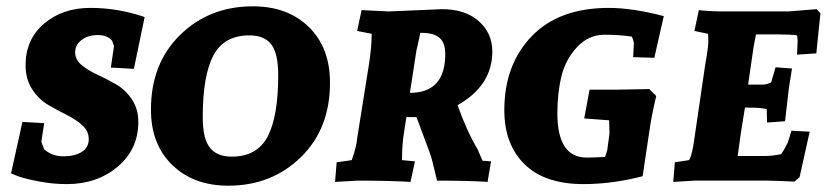

<svg xmlns="http://www.w3.org/2000/svg" viewBox="-20 -572 2619 608"><path d="M120 -182 111 -124Q111 -121 120 -99Q145 -77 181 -77Q217 -77 239 -91Q261 -105 261 -131Q261 -157 240.5 -175.5Q220 -194 190.5 -208.5Q161 -223 131.5 -240.5Q102 -258 81.5 -290Q61 -322 61 -366Q61 -447 119.5 -497Q178 -547 266 -547Q354 -547 438 -518L404 -354L331 -358Q341 -424 341 -426L335 -443Q320 -461 289.5 -461Q259 -461 238.5 -445.5Q218 -430 218 -406.5Q218 -383 238.5 -366Q259 -349 288.5 -335.5Q318 -322 347.5 -305Q377 -288 397.5 -257.5Q418 -227 418 -186Q418 -99 352.5 -44Q287 11 192 11Q147 11 103 2.5Q59 -6 37 -14L15 -23L51 -186Z M1025 -310Q1025 -164 932.5 -74Q840 16 703 16Q593 16 525.5 -49.5Q458 -115 458 -225Q458 -371 550.5 -461.5Q643 -552 781 -552Q891 -552 958 -486.5Q1025 -421 1025 -310ZM622 -201Q622 -133 644.5 -104.5Q667 -76 714 -76Q794 -76 827.5 -139.5Q861 -203 861 -334Q861 -403 839 -431.5Q817 -460 770 -460Q689 -460 655.5 -396Q622 -332 622 -201Z M1217 -536 1380 -543Q1453 -543 1496 -505Q1539 -467 1539 -409Q1539 -301 1429 -239Q1458 -157 1492 -100L1508 -63L1535 -61L1524 4Q1464 0 1364 0Q1348 -70 1341 -88L1299 -201H1283Q1274 -201 1267 -202L1260 -157Q1253 -116 1253 -65L1294 -61L1280 4Q1212 0 1113 0L1041 4L1046 -58L1094 -65Q1110 -112 1111 -134L1148 -366Q1157 -423 1157 -465L1111 -474L1125 -540L1206 -536Q1211 -536 1217 -536ZM1314 -468H1311Q1300 -415 1299 -414L1278 -278Q1390 -278 1390 -401Q1390 -436 1372 -452Q1354 -468 1314 -468Z M1908 -547Q1982 -547 2082 -521L2052 -389L1985 -391L1987 -428Q1989 -437 1981 -456Q1944 -462 1894 -462Q1844 -462 1807.5 -423Q1771 -384 1758 -331Q1745 -278 1745 -213Q1745 -73 1838 -73Q1856 -73 1896 -75Q1901 -88 1903 -97L1910 -149L1909 -191L1830 -197L1847 -288H1930L2036 -290L2058 -268Q2042 -199 2037 -161L2015 -14Q1919 11 1828 11Q1705 11 1641 -52Q1577 -115 1577 -223Q1577 -367 1663.5 -457Q1750 -547 1908 -547Z M2374 -463Q2365 -418 2365 -414L2349 -304H2395Q2406 -304 2422 -311L2436 -359L2488 -355Q2480 -307 2478 -292L2466 -188L2409 -184L2408 -227Q2384 -231 2368 -231H2356Q2339 -232 2339 -231L2327 -157L2316 -78H2401Q2426 -78 2454 -84Q2464 -99 2474 -119Q2481 -139 2486 -158L2544 -155L2512 -11L2496 3Q2427 0 2411 0H2180L2112 4L2117 -58L2162 -65Q2172 -80 2179 -134L2213 -366Q2223 -422 2223 -440.5Q2223 -459 2222 -465L2179 -474L2193 -540Q2226 -536 2260 -536H2479L2566 -543L2578 -530L2565 -403L2504 -399L2506 -446Q2505 -447 2505 -452.5Q2505 -458 2504 -460Q2483 -463 2446 -463Z"/></svg>

Font: Andada SC
Style: Bold Italic
Weight: 700
Italic angle: -8.29999°
Designer: Carolina Giovagnoli
Foundry: Carolina Giovagnoli
Version: Version 1.003